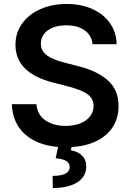

<svg xmlns="http://www.w3.org/2000/svg" viewBox="-20 -737 662 975"><path d="M316.4 -608.4Q277.3 -608.4 248 -596.7Q218.8 -585 203.1 -564Q187.5 -543 187.5 -516.6Q187.5 -476.1 221.2 -453.9Q254.9 -431.6 308.6 -418.9L375 -401.4Q466.3 -380.4 524.2 -331.8Q582 -283.2 582 -198.2Q582 -139.6 554 -94.2Q525.9 -48.8 471.9 -21.7Q418 5.4 343.3 9.8L339.8 26.4Q374.5 31.7 396.2 52.7Q418 73.7 418 109.4Q418 142.1 398.2 166.5Q378.4 190.9 340.1 204.3Q301.8 217.8 248 217.8L247.1 156.2Q332.5 156.2 334 112.3Q334 91.3 317.1 80.8Q300.3 70.3 262.7 66.4L274.9 9.3Q167.5 0 105.7 -56.4Q43.9 -112.8 40 -208H165Q169.4 -154.3 210.2 -126Q251 -97.7 313.5 -97.7Q355 -97.7 387.2 -110.4Q419.4 -123 437.3 -146.2Q455.1 -169.4 455.1 -199.2Q455.1 -237.8 423.1 -259.5Q391.1 -281.2 327.1 -297.9L247.1 -318.4Q58.6 -367.7 58.6 -508.8Q58.6 -570.3 92.3 -617.4Q126 -664.6 185.3 -690.7Q244.6 -716.8 318.4 -716.8Q392.6 -716.8 450 -690.7Q507.3 -664.6 539.3 -618.2Q571.3 -571.8 572.3 -512.7H450.2Q445.8 -557.6 409.9 -583Q374 -608.4 316.4 -608.4Z"/></svg>

Font: Pretendard SemiBold
Style: Regular
Weight: 600
Designer: Base glyphs from Inter by Rasmus Andersson; Hangeul glyphs from Noto Sans CJK(Source Han Sans) by Jang Soo-young and Kan
Foundry: Kil Hyung-jin
Version: Version 1.309